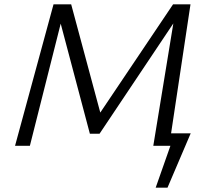

<svg xmlns="http://www.w3.org/2000/svg" viewBox="-20 -678 962 893"><path d="M752 0V-58H867L838 0ZM704 195 793 -58H867L759 195ZM693 0 795 -623 831 -636 443 -56H398L252 -607L263 -658H311L453 -130H430L785 -658H866L767 0ZM50 0 229 -658H285L119 0Z"/></svg>

Font: Ysabeau Infant
Style: Italic
Weight: 400
Italic angle: -12°
Designer: Christian Thalmann (Catharsis Fonts)
Version: Version 2.001;gftools[0.9.30]; featfreeze: ss01,ss02,lnum